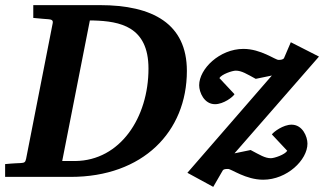

<svg xmlns="http://www.w3.org/2000/svg" viewBox="-35 -691 1266 750"><path d="M695 -414C695 -598 562 -671 355 -671H95V-621C123 -618 153 -616 153 -616C165 -615 173 -613 171 -601L67 -71C64 -57 61 -55 45 -54C45 -54 14 -53 -15 -50V0H241C523 0 695 -176 695 -414ZM545 -423C545 -232 435 -64 259 -62H208L316 -611H330C433 -608 545 -588 545 -423ZM1211 -470 1101 -526 1074 -463C1069 -458 1062 -457 1053 -457C1040 -457 984 -500 916 -500C823 -500 743 -422 743 -358C743 -331 762 -284 805 -284C838 -284 875 -312 881 -323L822 -386C831 -401 872 -415 886 -415C909 -415 929 -402 964 -383L1027 -396L697 -16L798 39L835 -25C839 -31 847 -31 856 -31C869 -31 925 11 993 11C1086 11 1166 -66 1166 -130C1166 -157 1147 -204 1104 -204C1071 -204 1034 -176 1027 -166L1087 -102C1078 -87 1037 -73 1023 -73C1000 -73 980 -86 944 -105L881 -92Z"/></svg>

Font: Veleka
Style: Bold Italic
Weight: 700
Italic angle: -12°
Designer: Stefan Peev, Context Ltd, 2016; SIL International, 1997-2014.
Foundry: Stefan Peev, Context Ltd, 2016
Version: Version 5.000